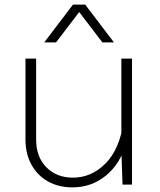

<svg xmlns="http://www.w3.org/2000/svg" viewBox="-20 -797 690 829"><path d="M136 -544V-194Q136 -120 180 -75Q224 -30 295 -30Q375 -30 436 -91.5Q497 -153 514 -274L525 -180Q500 -90 437.5 -39Q375 12 293 12Q232 12 186.5 -14Q141 -40 115.5 -86.5Q90 -133 90 -195V-544ZM550 -544V0H509L504 -149V-544ZM171 -614 295 -777H348L472 -614H422L322 -745L222 -614Z"/></svg>

Font: Azeret Mono Thin Thin
Style: Regular
Weight: 250
Version: Version 1.002